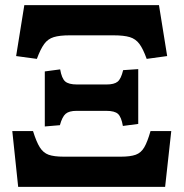

<svg xmlns="http://www.w3.org/2000/svg" viewBox="-20 -730 717 750"><path d="M124 -500 43 -511 75 -710H601L633 -511L553 -500Q539 -539 524.5 -558.5Q510 -578 487 -585Q464 -592 423 -592H252Q213 -592 190 -585Q167 -578 152.5 -558Q138 -538 124 -500ZM155 -236V-451L215 -459Q221 -424 234.5 -412Q248 -400 281 -400H396Q426 -400 439.5 -411Q453 -422 461 -456L520 -460V-246L460 -238Q454 -273 441 -285Q428 -297 395 -297H279Q250 -297 236.5 -285.5Q223 -274 214 -241ZM51 0 28 -218H109Q122 -176 135.5 -154.5Q149 -133 170 -125.5Q191 -118 229 -118H452Q489 -118 510 -125.5Q531 -133 543.5 -154.5Q556 -176 568 -218H649L625 0Z"/></svg>

Font: Literata 36pt ExtraBold
Style: Regular
Weight: 800
Designer: Latin by Veronika Burian and Jose Scaglione. Greek by Irene Vlachou. Cyrillic by Vera Evstafieva.
Foundry: TypeTogether
Version: Version 3.002